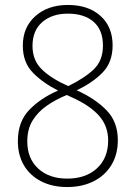

<svg xmlns="http://www.w3.org/2000/svg" viewBox="-20 -744 548 774"><path d="M254 -724Q336 -724 385 -680Q434 -636 434 -561Q434 -493 393.5 -451.5Q353 -410 289 -380Q363 -347 409 -300Q455 -253 455 -179Q455 -121 429 -78.5Q403 -36 357 -13Q311 10 251 10Q191 10 146 -13Q101 -36 76.5 -77.5Q52 -119 52 -175Q52 -253 97.5 -300.5Q143 -348 214 -379Q154 -409 113 -450.5Q72 -492 72 -560Q72 -634 122.5 -679Q173 -724 254 -724ZM253 -689Q190 -689 150.5 -655Q111 -621 111 -559Q111 -500 150 -463Q189 -426 255 -397Q321 -429 358 -464.5Q395 -500 395 -560Q395 -623 357.5 -656Q320 -689 253 -689ZM90 -174Q90 -105 134 -64.5Q178 -24 251 -24Q326 -24 371 -65.5Q416 -107 416 -178Q416 -235 380 -276.5Q344 -318 271 -351L249 -361Q203 -342 167.5 -317Q132 -292 111 -257.5Q90 -223 90 -174Z"/></svg>

Font: Noto Sans Armenian SemiCondensed ExtraLight
Style: Regular
Weight: 200
Width: 4
Designer: Monotype Design Team
Foundry: Monotype Imaging Inc.
Version: Version 2.008; ttfautohint (v1.8.4.7-5d5b)